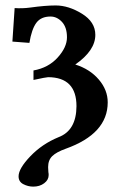

<svg xmlns="http://www.w3.org/2000/svg" viewBox="-20 -465 447 711"><path d="M103 226.1Q84 226.1 66.4 217Q48.8 208 48.8 188Q48.8 159.2 92.5 113.5Q136.2 67.9 196.8 43Q262.7 18.1 263.2 -71.8Q263.2 -178.7 158.2 -179.2Q151.4 -179.2 104 -168.9V-204.1Q159.2 -213.9 193.6 -252Q228 -290 228 -326.9Q228 -363.8 209.5 -383.8Q190.9 -403.8 167 -403.8Q131.8 -403.8 114.5 -380.4Q97.2 -356.9 88.9 -306.2L25.9 -311L34.2 -435.1Q63 -433.1 91.8 -437Q147.9 -444.8 186 -444.8Q233.9 -444.8 283.4 -414.3Q333 -383.8 333 -335.9Q333 -277.8 258.8 -226.1Q313 -209 345.9 -170.4Q378.9 -131.8 378.9 -85.9Q378.9 30.3 223.1 85.9Q189 98.1 173.6 113Q158.2 127.9 158.2 153.8Q158.2 157.7 158.7 163.8Q159.2 169.9 159.2 172.9Q160.2 176.8 160.2 183.1Q160.2 201.2 143.6 213.6Q127 226.1 103 226.1Z"/></svg>

Font: Linux Libertine
Style: Semibold
Weight: 600
Designer: Philipp H. Poll
Foundry: Philipp H. Poll
Version: Version 5.1.2 ; ttfautohint (v0.9)